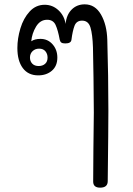

<svg xmlns="http://www.w3.org/2000/svg" viewBox="-20 -602 611 884"><path d="M479 -92Q479 -16 476 232Q476 262 441 262Q409 262 409 234L410 87L412 -84Q412 -157 410.5 -244Q409 -331 408 -384Q406 -444 396.5 -475.5Q387 -507 358 -507Q332 -507 323 -483Q314 -459 309 -419Q307 -402 281 -402Q268 -402 262.5 -406Q257 -410 255 -419Q247 -463 236 -487Q225 -511 197 -511Q165 -511 146 -479.5Q127 -448 124 -412Q140 -423 166 -423Q200 -423 222 -398Q244 -373 244 -337Q244 -298 219 -276.5Q194 -255 156 -255Q110 -255 85 -288.5Q60 -322 60 -381Q60 -425 74 -471.5Q88 -518 116.5 -549Q145 -580 186 -580Q222 -580 249 -555Q276 -530 282 -492Q286 -534 310 -558Q334 -582 370 -582Q418 -582 445 -535Q472 -488 474 -419Q479 -252 479 -92ZM118 -337Q118 -320 128.5 -309Q139 -298 158 -298Q176 -298 187.5 -308Q199 -318 199 -337Q199 -354 189 -366Q179 -378 160 -378Q142 -378 130 -366.5Q118 -355 118 -337Z"/></svg>

Font: Mali
Style: Regular
Weight: 400
Version: Version 1.000; ttfautohint (v1.6)